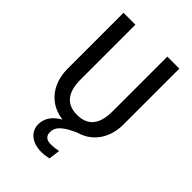

<svg xmlns="http://www.w3.org/2000/svg" viewBox="-273 -814 1160 1160"><g transform="rotate(45 307.5 -234.0)"><path d="M443.6 -706.7H546.2V-230.3Q546.2 -142.6 503.3 -80.8Q460.5 -19 384.1 2.6Q336.4 23.6 310.3 42.6Q284.1 61.5 274.4 79.2Q264.6 96.9 264.6 116.9Q264.6 141 278.2 153.6Q291.8 166.2 322.1 166.2Q350.3 166.2 384.6 159L374.9 231.8Q341.5 239.5 310.8 239.5Q271.8 239.5 242.3 225.9Q212.8 212.3 196.9 188.5Q181 164.6 181 134.4Q181 95.9 201.8 65.1Q222.6 34.4 264.6 10.3Q203.1 2.1 159.2 -30.3Q115.4 -62.6 92.3 -113.8Q69.2 -165.1 69.2 -230.3V-706.7H170.8V-237.9Q170.8 -154.9 204.9 -113.3Q239 -71.8 306.7 -71.8Q443.6 -71.8 443.6 -237.9Z"/></g></svg>

Font: Fira Code Fixed Retina
Style: Regular
Weight: 450
Monospace: yes
Designer: Carrois Corporate, Edenspiekermann AG, Nikita Prokopov
Foundry: Carrois Corporate, Edenspiekermann AG, Nikita Prokopov
Version: Version 5.002